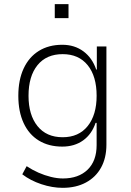

<svg xmlns="http://www.w3.org/2000/svg" viewBox="-20 -715 628 922"><path d="M281 187Q231 187 178.5 169.5Q126 152 87 122L108 83Q135 101 164.5 114Q194 127 224.5 134.5Q255 142 282 142Q357 142 400.5 100Q444 58 444 -18V-125H439Q421 -71 379.5 -41Q338 -11 279 -11Q214 -11 166.5 -40Q119 -69 93.5 -124Q68 -179 68 -255Q68 -331 93.5 -386Q119 -441 166.5 -470.5Q214 -500 279 -500Q338 -500 380.5 -468.5Q423 -437 442 -381H445V-492H491V-20Q491 43 465.5 89.5Q440 136 392.5 161.5Q345 187 281 187ZM281 -56Q358 -56 401 -109.5Q444 -163 444 -255Q444 -349 401 -402Q358 -455 281 -455Q203 -455 160 -402Q117 -349 117 -255Q117 -163 160 -109.5Q203 -56 281 -56ZM243 -628V-695H309V-628Z"/></svg>

Font: Nunito Sans 7pt SemiCondensed ExtraLight
Style: Regular
Weight: 250
Width: 4
Designer: Vernon Adams
Foundry: Vernon Adams
Version: Version 3.101;gftools[0.9.27]